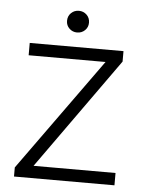

<svg xmlns="http://www.w3.org/2000/svg" viewBox="-49 -674 532 714"><g transform="rotate(5 217.5 -317.5)"><path d="M30 -34 332 -454H45V-500H395V-461L99 -46H405V0H30ZM176 -594Q176 -612 188 -623.5Q200 -635 217 -635Q234 -635 246 -623.5Q258 -612 258 -594Q258 -577 246 -565.5Q234 -554 217 -554Q200 -554 188 -565.5Q176 -577 176 -594Z"/></g></svg>

Font: Sarabun ExtraLight
Style: Regular
Weight: 275
Designer: Suppakit Chalermlarp | Katatrad Co.,Ltd.
Foundry: Cadson Demak Co.,Ltd.
Version: Version 1.000; ttfautohint (v1.6)